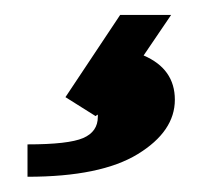

<svg xmlns="http://www.w3.org/2000/svg" viewBox="-20 -44 270 252"><path d="M65.9 83.5 137.7 -24.4H204.6L168.5 28.8Q209.5 46.4 209.5 86.9Q209.5 128.4 160.9 158.2Q112.3 188 16.1 188V145.5Q69.8 145.5 89.1 137.2Q108.4 128.9 108.4 109.4V106.4Q106.4 107.4 105.5 108.4Z"/></svg>

Font: Flanker
Style: Bold Italic
Weight: 700
Italic angle: -12°
Designer: Flanker
Version: Version 2.000